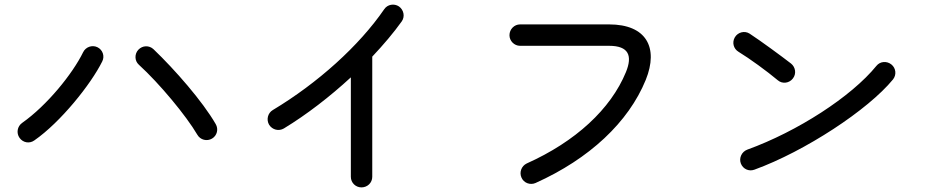

<svg xmlns="http://www.w3.org/2000/svg" viewBox="-20 -786 4040 834"><path d="M129 -176C243 -255 375 -420 424 -519C436 -542 426 -570 403 -581C380 -592 352 -582 341 -559C295 -465 184 -328 76 -252C55 -237 50 -208 65 -187C80 -166 108 -161 129 -176ZM581 -570C564 -552 564 -522 583 -505C673 -423 789 -283 837 -201C850 -178 879 -171 901 -184C923 -197 930 -225 917 -247C860 -346 739 -484 647 -572C628 -590 599 -589 581 -570Z M1550 28C1576 28 1597 8 1597 -18V-540C1646 -592 1690 -644 1725 -693C1740 -714 1734 -743 1713 -758C1692 -772 1663 -767 1649 -746C1540 -587 1360 -425 1165 -308C1143 -295 1136 -266 1149 -244C1163 -222 1191 -215 1213 -228C1312 -288 1414 -367 1504 -450V-18C1504 8 1525 28 1550 28Z M2306 9C2540 -96 2710 -255 2785 -439C2842 -580 2787 -680 2626 -680H2239C2214 -680 2193 -659 2193 -633C2193 -608 2214 -587 2239 -587H2626C2711 -587 2728 -544 2699 -473C2633 -312 2480 -171 2268 -76C2245 -65 2235 -38 2245 -15C2255 9 2283 19 2306 9Z M3257 -49C3477 -129 3751 -309 3859 -441C3875 -461 3872 -490 3852 -506C3832 -522 3803 -520 3787 -500C3678 -366 3444 -215 3226 -136C3202 -127 3189 -100 3198 -76C3207 -52 3233 -40 3257 -49ZM3172 -624C3159 -602 3166 -574 3188 -561C3237 -531 3310 -478 3359 -437C3379 -420 3409 -425 3424 -445C3440 -465 3436 -494 3416 -510C3376 -541 3285 -608 3236 -640C3214 -654 3185 -646 3172 -624Z"/></svg>

Font: 寒蝉半圆体
Style: Regular
Weight: 400
Designer: Yoshimichi Ohira & Warren
Foundry: ChillType
Version: Version 1.800;Glyphs 3.1.1 (3135)